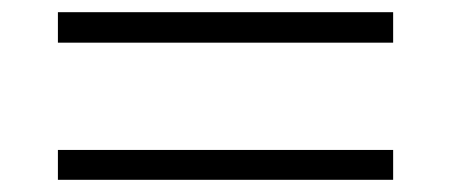

<svg xmlns="http://www.w3.org/2000/svg" viewBox="-20 -468 740 315"><path d="M625 -448V-398H75V-448ZM625 -222V-173H75V-222Z"/></svg>

Font: BioRhyme SemiExpanded Light
Style: Regular
Weight: 300
Width: 6
Designer: Aoife Mooney
Foundry: Aoife Mooney Type
Version: Version 1.600;gftools[0.9.33]